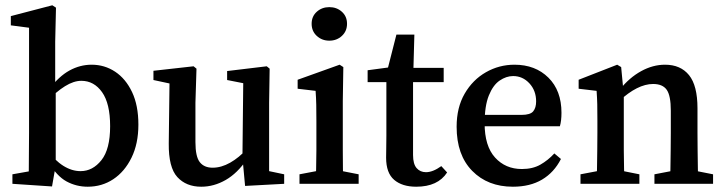

<svg xmlns="http://www.w3.org/2000/svg" viewBox="-20 -696 2745 727"><path d="M27 0V-36L89 -47Q89 -81 89.5 -121.5Q90 -162 90 -193V-591L21 -600V-635L178 -676L192 -667L189 -538V-374L191 -362V-70L177 10ZM312 11Q269 11 232 -9Q195 -29 163 -83H146L155 -131Q188 -88 220 -68Q252 -48 285 -48Q331 -48 364 -89.5Q397 -131 397 -218Q397 -304 366.5 -347Q336 -390 288 -390Q259 -390 226 -369.5Q193 -349 153 -308L144 -359H167Q203 -407 243 -429Q283 -451 327 -451Q376 -451 416 -424.5Q456 -398 480 -347.5Q504 -297 504 -224Q504 -152 478 -99Q452 -46 409 -17.5Q366 11 312 11Z M742 11Q685 11 651.5 -25.5Q618 -62 619 -153L622 -397L645 -375L561 -393V-428L713 -445L724 -436L720 -307V-158Q720 -103 736.5 -82Q753 -61 785 -61Q818 -61 851.5 -80Q885 -99 915 -132L931 -93H915Q879 -40 834.5 -14.5Q790 11 742 11ZM908 8 898 -100 901 -381 840 -393V-427L990 -445L1001 -436L999 -307V-48L1056 -36V0Z M1114 0V-36L1209 -54H1246L1338 -36V0ZM1175 0Q1176 -21 1177 -55.5Q1178 -90 1178 -127.5Q1178 -165 1178 -193V-236Q1178 -274 1177.5 -299Q1177 -324 1175 -352L1107 -360V-394L1266 -451L1280 -442L1278 -314V-193Q1278 -165 1278 -127.5Q1278 -90 1278.5 -55.5Q1279 -21 1280 0ZM1227 -542Q1199 -542 1179.5 -560Q1160 -578 1160 -606Q1160 -634 1179.5 -651.5Q1199 -669 1227 -669Q1255 -669 1274.5 -651.5Q1294 -634 1294 -606Q1294 -578 1274.5 -560Q1255 -542 1227 -542Z M1556 11Q1503 11 1472.5 -15Q1442 -41 1442 -99Q1442 -118 1442.5 -136.5Q1443 -155 1443 -182V-385H1372V-430L1484 -445L1442 -412L1481 -565H1549L1545 -421L1544 -403V-109Q1544 -75 1557.5 -59.5Q1571 -44 1593 -44Q1619 -44 1651 -67L1673 -43Q1638 11 1556 11ZM1494 -385V-439H1660V-385Z M1922 11Q1827 11 1768 -49Q1709 -109 1709 -216Q1709 -289 1739.5 -341.5Q1770 -394 1820 -422.5Q1870 -451 1928 -451Q2007 -451 2056.5 -402Q2106 -353 2106 -269Q2106 -254 2104.5 -241Q2103 -228 2100 -218H1753V-261H1955Q1988 -261 1999 -274.5Q2010 -288 2010 -312Q2010 -353 1984.5 -380.5Q1959 -408 1923 -408Q1897 -408 1872 -391Q1847 -374 1831 -334.5Q1815 -295 1815 -229Q1815 -143 1854.5 -99.5Q1894 -56 1956 -56Q1997 -56 2026 -72.5Q2055 -89 2079 -115L2104 -94Q2078 -43 2032.5 -16Q1987 11 1922 11Z M2517 0Q2518 -21 2518.5 -55Q2519 -89 2519.5 -126.5Q2520 -164 2520 -193V-277Q2520 -334 2504.5 -356Q2489 -378 2453 -378Q2394 -378 2324 -313L2315 -357H2327Q2363 -402 2407.5 -426.5Q2452 -451 2498 -451Q2557 -451 2589 -411.5Q2621 -372 2621 -286V-193Q2621 -164 2621.5 -126.5Q2622 -89 2622.5 -55Q2623 -21 2624 0ZM2178 0V-36L2273 -54H2311L2401 -36V0ZM2239 0Q2240 -21 2240.5 -55.5Q2241 -90 2241.5 -127.5Q2242 -165 2242 -193V-240Q2242 -278 2241.5 -301Q2241 -324 2239 -352L2171 -360V-394L2317 -451L2332 -442L2342 -337V-193Q2342 -165 2342 -127.5Q2342 -90 2343 -55.5Q2344 -21 2345 0ZM2458 0V-36L2552 -54H2589L2680 -36V0Z"/></svg>

Font: Lisu Bosa SemiBold
Style: Regular
Weight: 600
Designer: David Morse, Annie Olsen, Victor Gaultney, Frank Grießhammer (Latin)
Foundry: SIL International
Version: Version 2.000